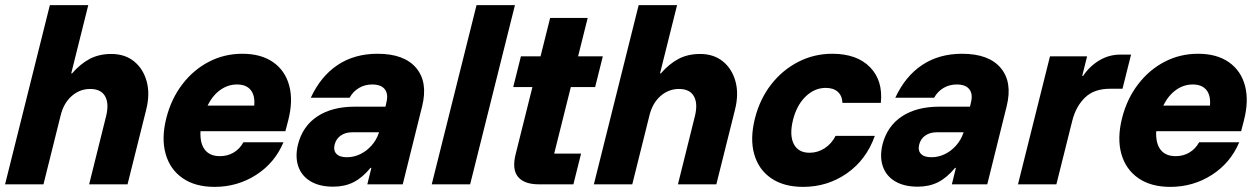

<svg xmlns="http://www.w3.org/2000/svg" viewBox="-24 -720 4911 750"><path d="M-4.2 0 170.8 -700H320.8L254.2 -433.3H257.5Q289.2 -470 325.8 -489.6Q362.5 -509.2 410.8 -509.2Q464.2 -509.2 500 -480Q535.8 -450.8 549.2 -401.2Q562.5 -351.7 546.7 -290L474.2 0H324.2L390.8 -267.5Q402.5 -316.7 386.2 -344.6Q370 -372.5 328.3 -372.5Q287.5 -372.5 255.8 -344.6Q224.2 -316.7 212.5 -267.5L145.8 0Z M814.2 10Q738.3 10 689.2 -24.2Q640 -58.3 622.9 -119.2Q605.8 -180 625.8 -259.2Q645 -334.2 688.3 -390.8Q731.7 -447.5 792.1 -478.8Q852.5 -510 922.5 -510Q995.8 -510 1042.9 -477.1Q1090 -444.2 1105.8 -385.4Q1121.7 -326.7 1101.7 -249.2L1090.8 -207.5H759.2Q756.7 -160 776.3 -135Q795.8 -110 835 -110Q865 -110 888.8 -124.2Q912.5 -138.3 926.7 -164.2H1083.3Q1049.2 -83.3 976.3 -36.7Q903.3 10 814.2 10ZM786.7 -307.5H969.2Q972.5 -347.5 955 -368.8Q937.5 -390 901.7 -390Q866.7 -390 836.7 -368.8Q806.7 -347.5 786.7 -307.5Z M1277.5 9.2Q1224.2 9.2 1189.2 -11.7Q1154.2 -32.5 1141.2 -70Q1128.3 -107.5 1140 -155.8Q1158.3 -227.5 1215.8 -265.4Q1273.3 -303.3 1361.7 -303.3H1481.7L1485.8 -321.7Q1493.3 -353.3 1478.8 -371.7Q1464.2 -390 1430 -390Q1400.8 -390 1377.9 -376.2Q1355 -362.5 1341.7 -338.3H1190Q1229.2 -422.5 1295 -466.2Q1360.8 -510 1450.8 -510Q1555 -510 1601.7 -454.6Q1648.3 -399.2 1625 -305L1549.2 0H1410.8L1426.7 -64.2H1423.3Q1391.7 -25.8 1357.1 -8.3Q1322.5 9.2 1277.5 9.2ZM1330.8 -105.8Q1358.3 -105.8 1383.3 -117.9Q1408.3 -130 1427.5 -151.7Q1446.7 -173.3 1455.8 -200.8L1456.7 -203.3H1351.7Q1325.8 -203.3 1307.5 -190.8Q1289.2 -178.3 1283.3 -155.8Q1277.5 -132.5 1290 -119.2Q1302.5 -105.8 1330.8 -105.8Z M1662.5 0 1837.5 -700H1987.5L1812.5 0Z M2080.8 0Q2023.3 0 1999.2 -29.6Q1975 -59.2 1990.8 -120L2055.8 -380H1980.8L2010.8 -500H2087.5L2125 -650H2271.7L2234.2 -500H2330.8L2300.8 -380H2205.8L2140.8 -120H2245.8L2215.8 0Z M2295.8 0 2470.8 -700H2620.8L2554.2 -433.3H2557.5Q2589.2 -470 2625.8 -489.6Q2662.5 -509.2 2710.8 -509.2Q2764.2 -509.2 2800 -480Q2835.8 -450.8 2849.2 -401.2Q2862.5 -351.7 2846.7 -290L2774.2 0H2624.2L2690.8 -267.5Q2702.5 -316.7 2686.2 -344.6Q2670 -372.5 2628.3 -372.5Q2587.5 -372.5 2555.8 -344.6Q2524.2 -316.7 2512.5 -267.5L2445.8 0Z M3113.3 10Q3037.5 10 2988.3 -23.8Q2939.2 -57.5 2922.1 -117.9Q2905 -178.3 2925 -257.5Q2944.2 -333.3 2988.3 -390Q3032.5 -446.7 3094.2 -478.3Q3155.8 -510 3226.7 -510Q3323.3 -510 3374.6 -457.5Q3425.8 -405 3416.7 -318.3H3266.7Q3265.8 -345.8 3248.8 -361.2Q3231.7 -376.7 3201.7 -376.7Q3157.5 -376.7 3122.5 -342.5Q3087.5 -308.3 3073.3 -250Q3059.2 -191.7 3076.7 -157.5Q3094.2 -123.3 3138.3 -123.3Q3170 -123.3 3197.1 -140.8Q3224.2 -158.3 3240 -189.2H3393.3Q3360 -95.8 3284.2 -42.9Q3208.3 10 3113.3 10Z M3560.8 9.2Q3507.5 9.2 3472.5 -11.7Q3437.5 -32.5 3424.6 -70Q3411.7 -107.5 3423.3 -155.8Q3441.7 -227.5 3499.2 -265.4Q3556.7 -303.3 3645 -303.3H3765L3769.2 -321.7Q3776.7 -353.3 3762.1 -371.7Q3747.5 -390 3713.3 -390Q3684.2 -390 3661.2 -376.2Q3638.3 -362.5 3625 -338.3H3473.3Q3512.5 -422.5 3578.3 -466.2Q3644.2 -510 3734.2 -510Q3838.3 -510 3885 -454.6Q3931.7 -399.2 3908.3 -305L3832.5 0H3694.2L3710 -64.2H3706.7Q3675 -25.8 3640.4 -8.3Q3605.8 9.2 3560.8 9.2ZM3614.2 -105.8Q3641.7 -105.8 3666.7 -117.9Q3691.7 -130 3710.8 -151.7Q3730 -173.3 3739.2 -200.8L3740 -203.3H3635Q3609.2 -203.3 3590.8 -190.8Q3572.5 -178.3 3566.7 -155.8Q3560.8 -132.5 3573.3 -119.2Q3585.8 -105.8 3614.2 -105.8Z M3952.5 0 4077.5 -500H4222.5L4203.3 -423.3H4206.7Q4232.5 -461.7 4270.4 -484.2Q4308.3 -506.7 4351.7 -506.7H4394.2L4360.8 -373.3H4311.7Q4250 -373.3 4214.6 -339.2Q4179.2 -305 4165 -250L4102.5 0Z M4547.5 10Q4471.7 10 4422.5 -24.2Q4373.3 -58.3 4356.2 -119.2Q4339.2 -180 4359.2 -259.2Q4378.3 -334.2 4421.7 -390.8Q4465 -447.5 4525.4 -478.8Q4585.8 -510 4655.8 -510Q4729.2 -510 4776.2 -477.1Q4823.3 -444.2 4839.2 -385.4Q4855 -326.7 4835 -249.2L4824.2 -207.5H4492.5Q4490 -160 4509.6 -135Q4529.2 -110 4568.3 -110Q4598.3 -110 4622.1 -124.2Q4645.8 -138.3 4660 -164.2H4816.7Q4782.5 -83.3 4709.6 -36.7Q4636.7 10 4547.5 10ZM4520 -307.5H4702.5Q4705.8 -347.5 4688.3 -368.8Q4670.8 -390 4635 -390Q4600 -390 4570 -368.8Q4540 -347.5 4520 -307.5Z"/></svg>

Font: Funnel Sans Light ExtraBold
Style: Italic
Weight: 800
Italic angle: -14.036°
Version: Version 1.000